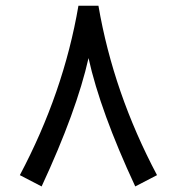

<svg xmlns="http://www.w3.org/2000/svg" viewBox="-20 -653 626 680"><path d="M293.5 -447.3C321.3 -321.8 376.5 -169.9 459 7.3L536.1 -32.7C433.1 -227.1 363.8 -427.2 328.6 -632.8H257.8C222.7 -427.2 153.3 -227.1 50.3 -32.7L127.4 7.3C210.4 -171.4 265.6 -322.8 293.5 -447.3Z"/></svg>

Font: Shabnam
Style: Regular
Weight: 400
Foundry: DejaVu fonts team - Redesigned by Saber Rastikerdar - Based on Vazir font
Version: Version 5.0.1